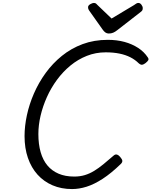

<svg xmlns="http://www.w3.org/2000/svg" viewBox="-20 -1267 1030 1306"><path d="M470 19Q397 19 337.5 -6.5Q278 -32 235.5 -79Q193 -126 170 -192.5Q147 -259 147 -341Q147 -409 163 -483.5Q179 -558 211 -631.5Q243 -705 290.5 -770.5Q338 -836 401 -887Q464 -938 542 -967Q620 -996 713 -996Q775 -996 826.5 -982Q878 -968 919 -941.5Q960 -915 985 -877Q993 -866 988.5 -857.5Q984 -849 970 -838Q957 -828 947 -826.5Q937 -825 923 -837Q899 -861 866.5 -877.5Q834 -894 792.5 -902.5Q751 -911 699 -911Q631 -911 570.5 -887Q510 -863 459 -821Q408 -779 367.5 -724Q327 -669 299 -606.5Q271 -544 256 -480Q241 -416 241 -355Q241 -286 256.5 -232Q272 -178 302.5 -141.5Q333 -105 378.5 -85.5Q424 -66 485 -66Q524 -66 557 -76Q590 -86 621 -105Q652 -124 683.5 -150Q715 -176 752 -208Q764 -219 775.5 -215.5Q787 -212 797 -200Q811 -184 812 -173.5Q813 -163 802 -152Q736 -88 678 -50.5Q620 -13 569 3Q518 19 470 19ZM921 -1247Q933 -1247 942 -1235Q951 -1223 951 -1212Q951 -1202 948 -1197Q945 -1192 940 -1188L778 -1062Q763 -1050 749.5 -1044.5Q736 -1039 720 -1039Q707 -1039 697 -1046Q687 -1053 678 -1066L586 -1196Q581 -1204 580 -1209Q579 -1214 579 -1218Q579 -1230 594 -1238.5Q609 -1247 618 -1247Q629 -1247 634 -1242Q639 -1237 645 -1231L739 -1141L891 -1232Q898 -1236 905 -1241.5Q912 -1247 921 -1247Z"/></svg>

Font: Playwrite IE
Style: Regular
Weight: 400
Designer: Veronika Burian, José Scaglione
Foundry: TypeTogether
Version: Version 1.002